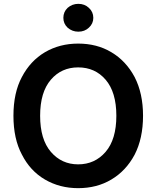

<svg xmlns="http://www.w3.org/2000/svg" viewBox="-20 -967 815 1000"><path d="M681 -161Q636 -77 560 -32Q485 13 387 13Q291 13 214 -32Q137 -77 94 -162Q50 -244 50 -364Q50 -484 94 -566Q138 -650 214 -695Q291 -740 387 -740Q485 -740 560 -695Q636 -650 681 -566Q725 -481 725 -364Q725 -246 681 -161ZM530 -552Q475 -616 387 -616Q300 -616 245 -552Q189 -487 189 -364Q189 -241 245 -176Q301 -111 387 -111Q474 -111 530 -176Q586 -241 586 -364Q586 -487 530 -552ZM332 -823Q310 -844 310 -874Q310 -905 332 -926Q356 -947 388 -947Q421 -947 443 -926Q466 -905 466 -874Q466 -844 443 -823Q421 -802 388 -802Q356 -802 332 -823Z"/></svg>

Font: Sinter Bold
Style: Regular
Weight: 700
Foundry: Adobe & rsms
Version: Version 1.000